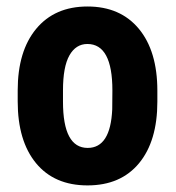

<svg xmlns="http://www.w3.org/2000/svg" viewBox="-20 -558 538 588"><path d="M247.6 -423.3Q212.4 -423.3 192.6 -388.4Q172.9 -353.5 172.9 -281.2V-246.6Q172.9 -105 248.5 -105Q318.4 -105 323.7 -223.1L324.2 -281.2Q324.2 -423.3 247.6 -423.3ZM34.2 -281.2Q34.2 -401.4 90.8 -469.7Q147.5 -538.1 248 -538.1Q348.6 -538.1 405.3 -469.7Q461.9 -401.4 461.9 -280.3V-246.6Q461.9 -126 405.8 -58.1Q349.6 9.8 248 9.8Q146.5 9.8 90.3 -58.3Q34.2 -126.5 34.2 -247.6Z"/></svg>

Font: RobotoCondensed-Bold
Style: Bold
Weight: 700
Designer: Google
Version: Version 2.001240; 2014